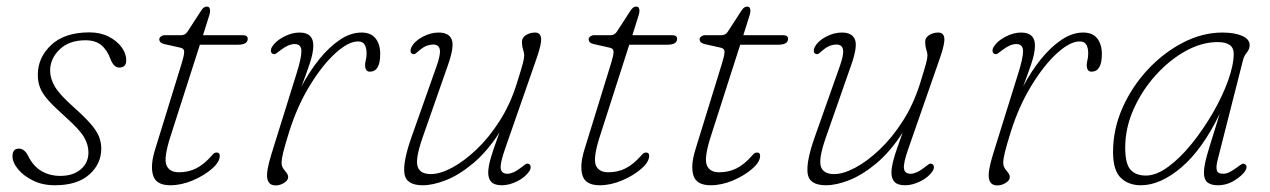

<svg xmlns="http://www.w3.org/2000/svg" viewBox="-20 -556 3862 584"><path d="M163.5 -21Q202 -21 225.5 -40.8Q249 -60.5 249 -92.5Q249 -116 235.5 -139Q222 -162 179.5 -200Q147 -229 128.5 -249.2Q110 -269.5 102.5 -287.8Q95 -306 95 -328.5Q95 -381 135.8 -419.2Q176.5 -457.5 252 -457.5Q285 -457.5 310.2 -444.8Q335.5 -432 349.8 -412.5Q364 -393 364 -372.5Q364 -350.5 342.5 -350.5Q326 -350.5 316 -376.5Q306 -404 288 -418.8Q270 -433.5 240 -433.5Q190 -433.5 161.2 -405.5Q132.5 -377.5 132.5 -341.5Q132.5 -317 147 -292.5Q161.5 -268 203 -231Q238 -200 256.2 -178.8Q274.5 -157.5 281.2 -140.2Q288 -123 288 -104Q288 -57.5 251.5 -25Q215 7.5 146.5 7.5Q109.5 7.5 80.5 -6.8Q51.5 -21 34.8 -41.5Q18 -62 18 -80.5Q18 -104 37.5 -104Q45 -104 52.2 -99Q59.5 -94 66 -81Q81.5 -50 106.5 -35.5Q131.5 -21 163.5 -21Z M528.5 -411 479.5 -422Q464.5 -425.5 464.5 -437Q464.5 -441.5 469.8 -445.2Q475 -449 481.5 -449H531.5Q543.5 -449 550.5 -460L592 -524Q599.5 -536 609 -536Q619 -536 619 -523Q619 -518 617 -511Q615 -504 612 -495L597.5 -449H718.5Q733.5 -449 733.5 -438Q733.5 -420 703.5 -420H588L498.5 -141Q477.5 -75.5 486.2 -53.8Q495 -32 524 -32Q553 -32 576.5 -43.8Q600 -55.5 623.5 -82Q629.5 -89 632.2 -90.5Q635 -92 639.5 -92Q648.5 -92 648.5 -82Q648.5 -63.5 624.8 -42.8Q601 -22 566.2 -7.2Q531.5 7.5 498 7.5Q455 7.5 445.8 -22.2Q436.5 -52 451.5 -100.5L532.5 -363Q540 -387 540.2 -397.8Q540.5 -408.5 528.5 -411Z M809 -392.5Q804.5 -395 804 -401Q803.5 -407 807.5 -413.5Q818 -431 842.8 -444Q867.5 -457 891 -457Q933 -457 933 -417.5Q933 -394.5 921.5 -360.8Q910 -327 897 -293Q921 -338.5 951 -375.8Q981 -413 1013.8 -435Q1046.5 -457 1079.5 -457Q1108.5 -457 1122.5 -439Q1136.5 -421 1136.5 -392Q1136.5 -338 1105 -338Q1090.5 -338 1090.5 -358.5Q1090.5 -365.5 1092.8 -374Q1095 -382.5 1095 -394Q1095 -410 1089.2 -420Q1083.5 -430 1069 -430Q1039.5 -430 999.8 -393.8Q960 -357.5 922 -295.2Q884 -233 859.5 -155Q847 -115 841.8 -94Q836.5 -73 836.5 -60Q836.5 -48 846.5 -36.8Q856.5 -25.5 856.5 -18Q856.5 -7.5 844.2 0.2Q832 8 818.5 8Q797 8 793 -13Q789 -34 805.5 -87L882.5 -334Q897 -380 896.8 -401Q896.5 -422 876 -422Q857.5 -422 833.5 -403.5Q826 -397.5 820.2 -393.5Q814.5 -389.5 809 -392.5Z M1589 -57Q1593.5 -55 1594 -48.8Q1594.5 -42.5 1590.5 -36Q1578 -17 1553.5 -4.8Q1529 7.5 1507 7.5Q1484 7.5 1474.5 -2.5Q1465 -12.5 1465 -31Q1465 -47 1471.8 -71.8Q1478.5 -96.5 1499 -152.5Q1460.5 -93.5 1418.2 -58.5Q1376 -23.5 1336.5 -8Q1297 7.5 1266 7.5Q1214.5 7.5 1210 -28.8Q1205.5 -65 1231.5 -138.5L1307.5 -353.5Q1320.5 -389.5 1317.8 -405Q1315 -420.5 1297.5 -420.5Q1288 -420.5 1278.2 -417Q1268.5 -413.5 1256.5 -403.5Q1249.5 -397.5 1244.5 -393.5Q1239.5 -389.5 1233.5 -392.5Q1229 -395 1228.8 -401Q1228.5 -407 1231.5 -412.5Q1241.5 -431.5 1265.8 -444.2Q1290 -457 1314 -457Q1345.5 -457 1354 -435.8Q1362.5 -414.5 1342.5 -358L1265 -136.5Q1243 -73 1250.2 -49.8Q1257.5 -26.5 1290.5 -26.5Q1318.5 -26.5 1354.8 -45.8Q1391 -65 1428.8 -100.8Q1466.5 -136.5 1499 -187Q1531.5 -237.5 1551.5 -300.5Q1566.5 -348.5 1570.5 -364Q1574.5 -379.5 1574.5 -387.5Q1574.5 -394.5 1571 -405.5Q1567.5 -416.5 1567.5 -428.5Q1567.5 -441.5 1579.8 -449.2Q1592 -457 1607.5 -457Q1623.5 -457 1625.8 -440.5Q1628 -424 1612.5 -379.5L1516.5 -104Q1501 -60 1503 -43.8Q1505 -27.5 1523.5 -27.5Q1531.5 -27.5 1541.5 -31.8Q1551.5 -36 1564.5 -46Q1572 -51.5 1577.5 -55.8Q1583 -60 1589 -57Z M1834.5 -411 1785.5 -422Q1770.5 -425.5 1770.5 -437Q1770.5 -441.5 1775.8 -445.2Q1781 -449 1787.5 -449H1837.5Q1849.5 -449 1856.5 -460L1898 -524Q1905.5 -536 1915 -536Q1925 -536 1925 -523Q1925 -518 1923 -511Q1921 -504 1918 -495L1903.5 -449H2024.5Q2039.5 -449 2039.5 -438Q2039.5 -420 2009.5 -420H1894L1804.5 -141Q1783.5 -75.5 1792.2 -53.8Q1801 -32 1830 -32Q1859 -32 1882.5 -43.8Q1906 -55.5 1929.5 -82Q1935.5 -89 1938.2 -90.5Q1941 -92 1945.5 -92Q1954.5 -92 1954.5 -82Q1954.5 -63.5 1930.8 -42.8Q1907 -22 1872.2 -7.2Q1837.5 7.5 1804 7.5Q1761 7.5 1751.8 -22.2Q1742.5 -52 1757.5 -100.5L1838.5 -363Q1846 -387 1846.2 -397.8Q1846.5 -408.5 1834.5 -411Z M2172 -411 2123 -422Q2108 -425.5 2108 -437Q2108 -441.5 2113.2 -445.2Q2118.5 -449 2125 -449H2175Q2187 -449 2194 -460L2235.5 -524Q2243 -536 2252.5 -536Q2262.5 -536 2262.5 -523Q2262.5 -518 2260.5 -511Q2258.5 -504 2255.5 -495L2241 -449H2362Q2377 -449 2377 -438Q2377 -420 2347 -420H2231.5L2142 -141Q2121 -75.5 2129.8 -53.8Q2138.5 -32 2167.5 -32Q2196.5 -32 2220 -43.8Q2243.5 -55.5 2267 -82Q2273 -89 2275.8 -90.5Q2278.5 -92 2283 -92Q2292 -92 2292 -82Q2292 -63.5 2268.2 -42.8Q2244.5 -22 2209.8 -7.2Q2175 7.5 2141.5 7.5Q2098.5 7.5 2089.2 -22.2Q2080 -52 2095 -100.5L2176 -363Q2183.5 -387 2183.8 -397.8Q2184 -408.5 2172 -411Z M2815.5 -57Q2820 -55 2820.5 -48.8Q2821 -42.5 2817 -36Q2804.5 -17 2780 -4.8Q2755.5 7.5 2733.5 7.5Q2710.5 7.5 2701 -2.5Q2691.5 -12.5 2691.5 -31Q2691.5 -47 2698.2 -71.8Q2705 -96.5 2725.5 -152.5Q2687 -93.5 2644.8 -58.5Q2602.5 -23.5 2563 -8Q2523.5 7.5 2492.5 7.5Q2441 7.5 2436.5 -28.8Q2432 -65 2458 -138.5L2534 -353.5Q2547 -389.5 2544.2 -405Q2541.5 -420.5 2524 -420.5Q2514.5 -420.5 2504.8 -417Q2495 -413.5 2483 -403.5Q2476 -397.5 2471 -393.5Q2466 -389.5 2460 -392.5Q2455.5 -395 2455.2 -401Q2455 -407 2458 -412.5Q2468 -431.5 2492.2 -444.2Q2516.5 -457 2540.5 -457Q2572 -457 2580.5 -435.8Q2589 -414.5 2569 -358L2491.5 -136.5Q2469.5 -73 2476.8 -49.8Q2484 -26.5 2517 -26.5Q2545 -26.5 2581.2 -45.8Q2617.5 -65 2655.2 -100.8Q2693 -136.5 2725.5 -187Q2758 -237.5 2778 -300.5Q2793 -348.5 2797 -364Q2801 -379.5 2801 -387.5Q2801 -394.5 2797.5 -405.5Q2794 -416.5 2794 -428.5Q2794 -441.5 2806.2 -449.2Q2818.5 -457 2834 -457Q2850 -457 2852.2 -440.5Q2854.5 -424 2839 -379.5L2743 -104Q2727.5 -60 2729.5 -43.8Q2731.5 -27.5 2750 -27.5Q2758 -27.5 2768 -31.8Q2778 -36 2791 -46Q2798.5 -51.5 2804 -55.8Q2809.5 -60 2815.5 -57Z M3004 -392.5Q2999.5 -395 2999 -401Q2998.5 -407 3002.5 -413.5Q3013 -431 3037.8 -444Q3062.5 -457 3086 -457Q3128 -457 3128 -417.5Q3128 -394.5 3116.5 -360.8Q3105 -327 3092 -293Q3116 -338.5 3146 -375.8Q3176 -413 3208.8 -435Q3241.5 -457 3274.5 -457Q3303.5 -457 3317.5 -439Q3331.5 -421 3331.5 -392Q3331.5 -338 3300 -338Q3285.5 -338 3285.5 -358.5Q3285.5 -365.5 3287.8 -374Q3290 -382.5 3290 -394Q3290 -410 3284.2 -420Q3278.5 -430 3264 -430Q3234.5 -430 3194.8 -393.8Q3155 -357.5 3117 -295.2Q3079 -233 3054.5 -155Q3042 -115 3036.8 -94Q3031.5 -73 3031.5 -60Q3031.5 -48 3041.5 -36.8Q3051.5 -25.5 3051.5 -18Q3051.5 -7.5 3039.2 0.2Q3027 8 3013.5 8Q2992 8 2988 -13Q2984 -34 3000.5 -87L3077.5 -334Q3092 -380 3091.8 -401Q3091.5 -422 3071 -422Q3052.5 -422 3028.5 -403.5Q3021 -397.5 3015.2 -393.5Q3009.5 -389.5 3004 -392.5Z M3683.5 -69Q3678.5 -49.5 3681 -38.5Q3683.5 -27.5 3700.5 -27.5Q3710.5 -27.5 3720.5 -32.8Q3730.5 -38 3741.5 -46Q3750.5 -53 3756 -56.2Q3761.5 -59.5 3766 -57Q3776.5 -51 3767.5 -36Q3758.5 -22 3735 -7.2Q3711.5 7.5 3684 7.5Q3664 7.5 3653 -1Q3642 -9.5 3642 -31Q3642 -43.5 3645.5 -60.5Q3649 -77.5 3659.5 -111.5Q3670 -145.5 3690 -210Q3637.5 -101.5 3573.5 -47Q3509.5 7.5 3450 7.5Q3412.5 7.5 3389 -15.2Q3365.5 -38 3365.5 -93.5Q3365.5 -163.5 3394.5 -228.5Q3423.5 -293.5 3471.8 -345Q3520 -396.5 3579 -426.8Q3638 -457 3698 -457Q3735 -457 3758 -447Q3781 -437 3781 -419Q3781 -406.5 3772.5 -396.2Q3764 -386 3761 -374ZM3402.5 -107Q3402.5 -58 3418.5 -40Q3434.5 -22 3465.5 -22Q3497 -22 3533.5 -48.8Q3570 -75.5 3605 -119Q3640 -162.5 3669 -212.5Q3698 -262.5 3715.2 -310.2Q3732.5 -358 3732.5 -393Q3732.5 -428 3683.5 -428Q3635.5 -428 3586.2 -400.8Q3537 -373.5 3495.2 -327.2Q3453.5 -281 3428 -223.8Q3402.5 -166.5 3402.5 -107Z"/></svg>

Font: Fraunces 9pt S100 Thin
Style: Italic
Weight: 100
Italic angle: -16°
Version: Version 1.000; ttfautohint (v1.8.3)